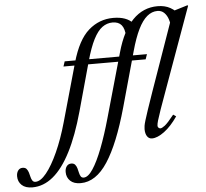

<svg xmlns="http://www.w3.org/2000/svg" viewBox="-345 -893 1307 1217"><g transform="rotate(-5 308.0 -284.5)"><path d="M608.5 -524.5 597.5 -492.5H74.5L85 -524.5ZM408 -743.5Q373 -743.5 343 -721.8Q313 -700 287 -649.2Q261 -598.5 237 -512L151 -201Q109 -49.5 57.2 51.5Q5.5 152.5 -55.8 203Q-117 253.5 -188 253.5Q-232 253.5 -255.5 231.5Q-279 209.5 -279 175Q-279 153 -268.5 138.8Q-258 124.5 -240 124.5Q-223 124.5 -214.8 134.2Q-206.5 144 -202.2 158Q-198 172 -194.8 186.2Q-191.5 200.5 -185 210.2Q-178.5 220 -165.5 220Q-133 220 -95.8 174Q-58.5 128 -21.5 46.5Q15.5 -35 45.5 -141.5L150 -512Q190 -653 258 -712.5Q326 -772 415 -772Q457.5 -772 488.8 -760.8Q520 -749.5 541.5 -726L486.5 -648.5Q484.5 -697.5 465.5 -720.5Q446.5 -743.5 408 -743.5ZM701.5 -821.5Q748.5 -821.5 782.2 -802.5Q816 -783.5 840.5 -751L775 -672.5Q775.5 -703 767 -730.2Q758.5 -757.5 741.2 -774.5Q724 -791.5 698 -791.5Q662.5 -791.5 632 -766Q601.5 -740.5 575.5 -687.5Q549.5 -634.5 526.5 -551.5L429 -201Q366 24.5 291.2 139Q216.5 253.5 119 253.5Q76 253.5 53 231.5Q30 209.5 30 175Q30 153 40.5 138.8Q51 124.5 69.5 124.5Q86 124.5 94.2 134.2Q102.5 144 106.5 158Q110.5 172 113.5 186.2Q116.5 200.5 122.5 210.2Q128.5 220 141.5 220Q169.5 220 200.2 173.5Q231 127 262.5 45.2Q294 -36.5 323.5 -141.5L439.5 -551.5Q477 -685.5 543.2 -753.5Q609.5 -821.5 701.5 -821.5ZM594.5 10.5Q574.5 10.5 563.2 -6.5Q552 -23.5 552 -52Q552 -62 553.8 -73.2Q555.5 -84.5 562.2 -107Q569 -129.5 583 -171.5Q597 -213.5 621.5 -283.5Q646 -353.5 684 -461L782 -739.5L777 -776L891.5 -811L895 -807L712.5 -301.5Q681 -215 664.5 -168Q648 -121 641.8 -99.2Q635.5 -77.5 635.5 -66Q635.5 -58.5 641 -53.5Q646.5 -48.5 652.5 -48.5Q662.5 -48.5 681.2 -62.8Q700 -77 740.5 -128L758.5 -115.5Q717 -55 672.8 -22.2Q628.5 10.5 594.5 10.5Z"/></g></svg>

Font: Libre Caslon Condensed
Style: Italic
Weight: 400
Italic angle: -22.583°
Designer: Pablo Impallari, Rodrigo Fuenzalida, Katja Schimmel, Ertekin Erdin
Foundry: Pablo Impallari, Rodrigo Fuenzalida
Version: Version 2.000;gftools[0.9.33]